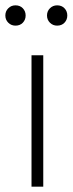

<svg xmlns="http://www.w3.org/2000/svg" viewBox="-50 -699 272 719"><path d="M68 0V-492H112V0ZM8 -603Q-8 -603 -19 -614Q-30 -625 -30 -641Q-30 -657 -19 -668Q-8 -679 8 -679Q25 -679 35.5 -668Q46 -657 46 -641Q46 -625 35.5 -614Q25 -603 8 -603ZM164 -603Q148 -603 137 -614Q126 -625 126 -641Q126 -657 137 -668Q148 -679 164 -679Q181 -679 191.5 -668Q202 -657 202 -641Q202 -625 191.5 -614Q181 -603 164 -603Z"/></svg>

Font: Red Hat Display VF
Style: Regular
Weight: 300
Designer: Pentagram, MCKL
Foundry: Pentagram, MCKL
Version: Version 1.023